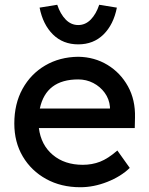

<svg xmlns="http://www.w3.org/2000/svg" viewBox="-20 -775 626 805"><path d="M317 10Q236 10 173.5 -24.5Q111 -59 75.5 -119Q40 -179 40 -257Q40 -340 74.5 -402.5Q109 -465 169.5 -500.5Q230 -536 308 -537Q376 -536 430.5 -503Q485 -470 516.5 -413Q548 -356 546 -282L545 -238H143Q152 -167 201.5 -125.5Q251 -84 327 -84Q366 -84 399.5 -97Q433 -110 472 -144L524 -71Q487 -35 430 -12.5Q373 10 317 10ZM308 -442Q173 -442 147 -320H441V-327Q438 -360 419 -386Q400 -412 371 -427Q342 -442 308 -442ZM308 -589Q244 -589 202 -630.5Q160 -672 146 -743L220 -755Q233 -716 255.5 -693Q278 -670 308 -670Q338 -670 360.5 -693Q383 -716 396 -755L470 -743Q456 -672 414 -630.5Q372 -589 308 -589Z"/></svg>

Font: Readex Pro
Style: Regular
Weight: 400
Designer: Bonnie Shaver-Troup, Thomas Jockin
Foundry: Lexend
Version: Version 1.204; ttfautohint (v1.8.4.7-5d5b)